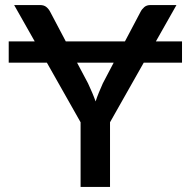

<svg xmlns="http://www.w3.org/2000/svg" viewBox="-20 -740 755 760"><path d="M430 -492H285L328.5 -410Q337.5 -390.5 345 -373Q352.5 -355.5 358.5 -338.5Q364 -356 371.2 -373.2Q378.5 -390.5 387 -410ZM549 -492 415.5 -256V0H299V-256L165.5 -492H14.5V-576H117.5L36 -720H138.5Q154 -720 163.2 -712.5Q172.5 -705 178.5 -693.5L240.5 -576H474.5L536.5 -693.5Q541.5 -703.5 551 -711.8Q560.5 -720 575.5 -720H678.5L597 -576H700.5V-492Z"/></svg>

Font: Lato SemiBold
Style: Regular
Weight: 600
Designer: Lukasz Dziedzic with Adam Twardoch and Botio Nikoltchev
Foundry: tyPoland Lukasz Dziedzic
Version: Version 2.015; 2015-08-06; http://www.latofonts.com/